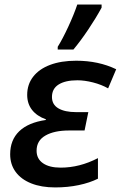

<svg xmlns="http://www.w3.org/2000/svg" viewBox="-20 -818 533 848"><path d="M24.9 -136.7Q24.9 -199.7 64.9 -238.3Q105 -276.9 182.6 -288.1V-291Q143.1 -305.2 121.6 -332.5Q100.1 -359.9 100.1 -398.9Q100.1 -445.3 126.5 -479.2Q152.8 -513.2 201.4 -531.5Q250 -549.8 316.4 -549.8Q415 -549.8 493.2 -512.2L457.5 -427.7Q428.2 -444.3 390.9 -453.9Q353.5 -463.4 321.8 -463.4Q268.6 -463.4 239 -444.8Q209.5 -426.3 209.5 -389.6Q209.5 -356 238 -339.4Q266.6 -322.8 315.4 -322.8H370.1L353.5 -241.7H285.2Q219.2 -241.7 180.4 -219.2Q141.6 -196.8 141.6 -152.3Q141.6 -116.7 169.7 -97.2Q197.8 -77.6 248 -77.6Q331.5 -77.6 412.6 -119.6V-28.8Q376.5 -10.7 327.9 -0.5Q279.3 9.8 223.6 9.8Q162.6 9.8 117.9 -8.1Q73.2 -25.9 49.1 -58.8Q24.9 -91.8 24.9 -136.7ZM321.3 -797.9H428.7V-784.2Q403.8 -738.3 370.1 -688Q336.4 -637.7 304.2 -599.1H234.9V-611.3Q256.3 -645.5 281.2 -699.2Q306.2 -752.9 321.3 -797.9Z"/></svg>

Font: Viking Open Sans Light
Style: Bold Italic
Weight: 600
Italic angle: -12°
Foundry: Ascender Corporation
Version: Version 2.000